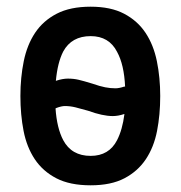

<svg xmlns="http://www.w3.org/2000/svg" viewBox="-20 -557 540 574"><path d="M251 -3Q189 -3 148.5 -24Q108 -45 84 -81Q60 -117 50.5 -165.5Q41 -214 41 -270Q41 -325 51 -374Q61 -423 85 -459Q109 -495 149.5 -516Q190 -537 251 -537Q311 -537 351 -516Q391 -495 415 -459Q439 -423 449 -374Q459 -325 459 -270Q459 -214 449.5 -165.5Q440 -117 416 -81Q392 -45 352 -24Q312 -3 251 -3ZM330 -402Q306 -449 251 -449Q194 -449 169 -403Q152 -370 147 -315L149 -316Q168 -322 183 -322Q200 -322 215 -318.5Q230 -315 256 -307Q279 -299 294.5 -296Q310 -293 325 -293Q336 -293 351 -298Q353 -298 354 -298Q351 -364 330 -402ZM251 -91Q306 -91 330 -138Q346 -169 352 -216H351Q333 -210 317 -210Q287 -210 243 -226Q222 -232 206 -236Q190 -240 174 -240Q164 -240 148 -234Q147 -233 146 -233Q150 -174 169 -138Q194 -91 251 -91Z"/></svg>

Font: D2Coding ligature
Style: Bold
Weight: 700
Monospace: yes
Designer: Yong-Rak Park; Jeong-Hwan Yoon; Sang-Min Lee;
Foundry: NHN Corporation
Version: Version 1.3.2; Build 20180524